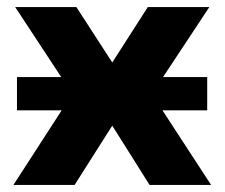

<svg xmlns="http://www.w3.org/2000/svg" viewBox="-20 -523 635 543"><path d="M18 0 212 -300 217 -208 23 -503H196L299 -344H296L398 -503H572L377 -208L382 -299L577 0H403L296 -170H299L191 0ZM28 -211V-305H566V-211Z"/></svg>

Font: Nunito Sans 7pt ExtraBold
Style: Regular
Weight: 800
Designer: Vernon Adams
Foundry: Vernon Adams
Version: Version 3.101;gftools[0.9.27]